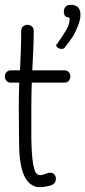

<svg xmlns="http://www.w3.org/2000/svg" viewBox="-34 -772 354 797"><path d="M129 5Q125 5 121 4.5Q117 4 114 3Q89 -5 75 -27Q61 -49 54.5 -79Q48 -109 46.5 -140Q45 -171 45 -195Q45 -230 44.5 -263Q44 -296 44 -329Q44 -353 44.5 -378Q45 -403 46 -429H11Q-1 -429 -7.5 -437Q-14 -445 -14 -455Q-14 -464 -7.5 -472Q-1 -480 11 -480H49Q51 -518 52.5 -562Q54 -606 54 -643Q54 -656 62 -662.5Q70 -669 80 -669Q90 -669 98 -662.5Q106 -656 106 -643Q106 -606 104 -562Q102 -518 100 -480H233Q246 -480 252 -472Q258 -464 258 -455Q258 -445 252 -437Q246 -429 233 -429H98Q97 -401 96.5 -374.5Q96 -348 96 -322V-202Q96 -186 97 -162Q98 -138 100.5 -113Q103 -88 108.5 -69.5Q114 -51 124 -47Q130 -45 133 -45Q141 -45 149.5 -48.5Q158 -52 165 -54Q167 -55 170 -55Q173 -55 174 -55Q186 -55 192 -47.5Q198 -40 198 -30Q198 -13 183 -5Q175 -1 159 2Q143 5 129 5ZM221 -569Q213 -569 206 -574Q199 -579 199 -584Q199 -586 201 -587.5Q203 -589 204 -591Q224 -619 241 -647.5Q258 -676 254 -699Q237 -701 234 -709Q231 -717 231 -724Q231 -736 238 -744Q245 -752 260 -752Q300 -752 300 -710Q300 -695 294 -677Q282 -643 269.5 -622.5Q257 -602 234 -574Q231 -570 227.5 -569.5Q224 -569 221 -569Z"/></svg>

Font: Twinkle Star
Style: Regular
Weight: 400
Designer: Robert E. Leuschke
Foundry: Robert E. Leuschke
Version: Version 2.010; ttfautohint (v1.8.3)